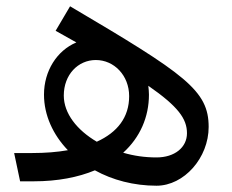

<svg xmlns="http://www.w3.org/2000/svg" viewBox="-20 -577 739 611"><path d="M25 -90 44 0H87C164 0 229 -13 282 -35C338 -4 406 14 478 14C566 14 644 -75 644 -173C644 -289 571 -340 203 -557L157 -479L223 -442C161 -416 120 -351 120 -276C120 -210 149 -148 196 -99C162 -93 124 -90 83 -90ZM183 -273C183 -339 228 -386 285 -386C343 -386 391 -337 391 -271C391 -204 354 -156 288 -126C225 -163 183 -216 183 -273ZM454 -276C454 -285 453 -294 452 -304C547 -238 575 -199 575 -153C575 -108 536 -76 478 -76C441 -76 406 -81 372 -91C426 -140 454 -205 454 -276Z"/></svg>

Font: FiraGO Unicode
Style: Regular
Weight: 400
Designer: bBox Type
Foundry: bBox Type GmbH
Version: Version 1.001;PS 001.001;hotconv 1.0.88;makeotf.lib2.5.64775